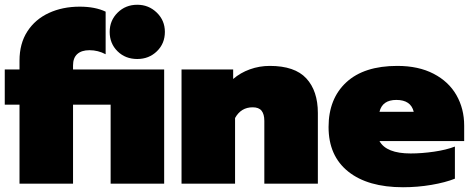

<svg xmlns="http://www.w3.org/2000/svg" viewBox="-25 -772 1986 807"><path d="M436 -638Q436 -686 469.5 -719Q503 -752 552 -752Q600 -752 634 -719Q668 -686 668 -638Q668 -589 634.5 -556.5Q601 -524 552 -524Q502 -524 469 -556.5Q436 -589 436 -638ZM57 -332H-5V-480H57V-517Q57 -589 90 -640Q123 -691 180.5 -717.5Q238 -744 310 -744Q375 -744 419 -723V-544Q387 -561 351 -561Q318 -561 300 -545Q282 -529 282 -497V-480H665V0H440V-332H282V0H57Z M738 -480H955V-440Q985 -466 1025 -480.5Q1065 -495 1109 -495Q1214 -495 1262.5 -442.5Q1311 -390 1311 -297V0H1086V-264Q1086 -292 1074.5 -306.5Q1063 -321 1037 -321Q988 -321 963 -276V0H738Z M1356 -238Q1356 -357 1430.5 -426Q1505 -495 1645 -495Q1734 -495 1797.5 -462Q1861 -429 1893.5 -372Q1926 -315 1926 -244V-179H1570Q1599 -127 1701 -127Q1748 -127 1799.5 -134.5Q1851 -142 1887 -156V-21Q1847 -5 1788.5 5Q1730 15 1669 15Q1521 15 1438.5 -51Q1356 -117 1356 -238ZM1714 -302Q1702 -352 1641 -352Q1582 -352 1570 -302Z"/></svg>

Font: Prompt Black
Style: Regular
Weight: 900
Designer: Katatrad Team
Foundry: CadsonDemak
Version: Version 1.001